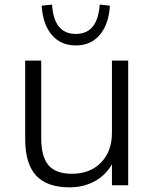

<svg xmlns="http://www.w3.org/2000/svg" viewBox="-20 -801 654 830"><path d="M534.2 -539.1V0H463.9V-90.8Q436.5 -43 388.7 -17.1Q340.8 8.8 280.3 8.8Q182.6 8.8 135.7 -42.5Q88.9 -93.8 88.9 -200.2V-539.1H158.2V-204.1Q158.2 -123 189.9 -86.4Q221.7 -49.8 291 -49.8Q369.1 -49.8 416.5 -98.1Q463.9 -146.5 463.9 -226.6V-539.1ZM160.2 -776.4 205.1 -781.2Q212.9 -654.3 307.6 -654.3Q402.3 -654.3 411.1 -781.2L455.1 -776.4Q450.2 -695.3 411.1 -649.9Q372.1 -604.5 307.6 -604.5Q243.2 -604.5 204.1 -649.9Q165 -695.3 160.2 -776.4Z"/></svg>

Font: Min Sans Light
Style: Regular
Weight: 300
Designer: Jinseong-Kim, NotoSansCJK, Nunito
Foundry: Jinseong-Kim
Version: Version 1.400;Glyphs 3.1.2 (3151)